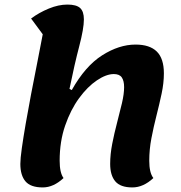

<svg xmlns="http://www.w3.org/2000/svg" viewBox="-20 -795 793 840"><path d="M167 25Q114 25 91.5 -1.5Q69 -28 69 -78Q69 -101 75.5 -147Q82 -193 92.5 -254Q103 -315 116 -383Q129 -451 142.5 -518.5Q156 -586 167 -645L116 -714Q151 -740 193.5 -757.5Q236 -775 275 -775Q314 -775 330.5 -760Q347 -745 347 -710Q347 -670 326.5 -592Q306 -514 284 -406L294 -401Q353 -506 427 -553Q501 -600 573 -600Q635 -600 666 -569.5Q697 -539 697 -474Q697 -432 687 -385Q677 -338 664.5 -289Q652 -240 642.5 -190.5Q633 -141 633 -92Q633 -39 651 -16Q607 25 559 25Q507 25 484.5 -1.5Q462 -28 462 -78Q462 -120 471 -166Q480 -212 492 -257.5Q504 -303 513.5 -343.5Q523 -384 523 -414Q523 -441 513 -456Q503 -471 478 -471Q445 -471 404 -443.5Q363 -416 326 -365.5Q289 -315 265 -245.5Q241 -176 241 -92Q241 -39 258 -16Q214 25 167 25Z"/></svg>

Font: Lemonada SemiBold
Style: Regular
Weight: 600
Designer: Mohamed Gaber (Arabic), Eduardo Tunni (Latin)
Foundry: Kief Type Foundry
Version: Version 4.005; ttfautohint (v1.8.3)